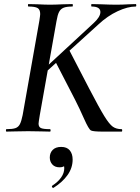

<svg xmlns="http://www.w3.org/2000/svg" viewBox="-20 -645 688 941"><path d="M12 -12Q41 -12 55.5 -17Q70 -22 77.5 -36.5Q85 -51 91 -81L173 -544Q177 -570 177 -576Q177 -598 164.5 -605.5Q152 -613 119 -613Q117 -613 117 -619Q117 -625 119 -625L164 -624Q202 -622 225 -622Q249 -622 289 -624L335 -625Q337 -625 337 -619Q337 -613 335 -613Q306 -613 291.5 -607Q277 -601 269.5 -586.5Q262 -572 257 -542L175 -81Q169 -45 169 -39Q169 -23 180.5 -17.5Q192 -12 225 -12Q228 -12 228 -6Q228 0 225 0Q197 0 182 -1L118 -2L56 -1Q40 0 12 0Q9 0 9 -6Q9 -12 12 -12ZM348 -156 251 -344 318 -402 417 -211Q467 -115 491.5 -75.5Q516 -36 533 -24Q550 -12 576 -12Q579 -12 579 -6Q579 0 576 0H485Q437 0 426 -5.5Q415 -11 392 -63Q369 -115 348 -156ZM472 -586Q472 -613 429 -613Q427 -613 427 -619Q427 -625 429 -625L475 -624Q521 -622 550 -622Q579 -622 611 -624L645 -625Q648 -625 648 -619Q648 -613 645 -613Q606 -613 556.5 -590Q507 -567 462 -525L181 -270L157 -271L438 -531Q472 -562 472 -586ZM241 276Q237 276 235 271.5Q233 267 236 265Q264 247 279.5 225Q295 203 295 179Q295 166 290 158.5Q285 151 277 149L308 134Q310 175 272 175Q249 175 236.5 161Q224 147 224 127Q224 104 238.5 89.5Q253 75 280 75Q308 75 322 92Q336 109 336 137Q336 178 311 213Q286 248 243 275Z"/></svg>

Font: Cormorant Garamond SemiBold
Style: Italic
Weight: 600
Italic angle: -10°
Designer: Christian Thalmann (Catharsis Fonts)
Foundry: Catharsis Fonts
Version: Version 4.000